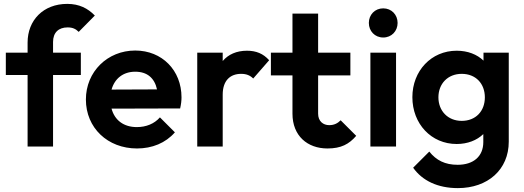

<svg xmlns="http://www.w3.org/2000/svg" viewBox="-20 -754 2695 988"><path d="M122 -535V-483H10V-368H122V0H253V-368H396V-483H253V-538C253 -586 281 -613 328 -613C354 -613 370 -605 385 -590L468 -674C432 -711 388 -734 326 -734C203 -734 122 -650 122 -535Z M685 10C763 10 832 -18 880 -73L803 -150C774 -117 732 -100 684 -100C617 -100 570 -135 554 -195L907 -196C912 -218 914 -236 914 -253C914 -392 814 -494 676 -494C533 -494 422 -385 422 -242C422 -96 534 10 685 10ZM554 -293C570 -350 614 -385 676 -385C737 -385 775 -353 788 -294Z M995 0H1126V-267C1126 -339 1164 -374 1221 -374C1248 -374 1267 -366 1283 -350L1365 -444C1335 -478 1298 -493 1251 -493C1197 -493 1155 -474 1126 -440V-483H995Z M1665 10C1735 10 1776 -12 1813 -55L1733 -135C1717 -119 1699 -110 1674 -110C1643 -110 1617 -130 1617 -169V-366H1783V-483H1617V-684H1485V-483H1374V-366H1485V-169C1485 -55 1562 10 1665 10Z M1886 0H2018V-483H1886ZM1878 -636C1878 -594 1909 -561 1952 -561C1995 -561 2026 -594 2026 -636C2026 -678 1995 -711 1952 -711C1909 -711 1878 -678 1878 -636Z M2336 214C2490 214 2598 119 2598 -25V-483H2468V-442C2435 -474 2387 -493 2330 -493C2199 -493 2102 -389 2102 -254C2102 -117 2199 -13 2330 -13C2386 -13 2434 -32 2467 -64V-23C2467 51 2416 94 2335 94C2270 94 2225 71 2189 26L2106 109C2153 176 2233 214 2336 214ZM2236 -253C2236 -323 2284 -374 2356 -374C2428 -374 2475 -324 2475 -253C2475 -182 2428 -132 2356 -132C2284 -132 2236 -184 2236 -253Z"/></svg>

Font: MV Cash SemiBold
Style: Regular
Weight: 600
Designer: Rodrigo Fuenzalida
Foundry: fragTYPE
Version: Version 1.100;Glyphs 3.1.2 (3151)